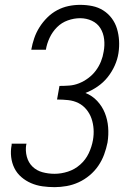

<svg xmlns="http://www.w3.org/2000/svg" viewBox="-20 -763 540 791"><path d="M205 8Q179 8 154.5 4.5Q130 1 108 -8.5Q86 -18 68 -33.5Q50 -49 39.5 -70Q29 -91 26 -116Q23 -141 28 -166Q28 -167 28 -168.5Q28 -170 28 -171H89Q89 -170 89 -169Q89 -168 88 -167Q84 -142 90.5 -117.5Q97 -93 114 -76.5Q131 -60 155 -53.5Q179 -47 205 -47Q232 -47 260 -56Q288 -65 310.5 -85Q333 -105 345.5 -131.5Q358 -158 363 -186Q367 -209 365.5 -231.5Q364 -254 357 -274.5Q350 -295 336 -312Q322 -329 303 -338.5Q284 -348 261.5 -350.5Q239 -353 215 -353L225 -409Q245 -409 265.5 -410.5Q286 -412 306 -420Q326 -428 344 -441.5Q362 -455 375 -472.5Q388 -490 396 -510Q404 -530 407 -550Q412 -576 409 -601.5Q406 -627 393.5 -647Q381 -667 358.5 -677.5Q336 -688 310 -688Q285 -688 259.5 -679Q234 -670 215 -651Q196 -632 184.5 -607.5Q173 -583 169 -558Q169 -558 169 -558Q169 -558 169 -558H108Q109 -558 109 -558Q109 -558 109 -559Q113 -582 121 -605.5Q129 -629 142.5 -650.5Q156 -672 174.5 -690.5Q193 -709 215.5 -721Q238 -733 262 -738Q286 -743 310 -743Q336 -743 360.5 -738Q385 -733 405.5 -720Q426 -707 440.5 -687.5Q455 -668 462 -644.5Q469 -621 470.5 -595.5Q472 -570 468 -544Q464 -518 452.5 -492.5Q441 -467 423.5 -445Q406 -423 382 -406.5Q358 -390 332 -380Q360 -369 380.5 -347Q401 -325 412 -297.5Q423 -270 425.5 -239Q428 -208 423 -176Q418 -151 409 -126.5Q400 -102 385 -80Q370 -58 349 -40.5Q328 -23 304 -12Q280 -1 254.5 3.5Q229 8 205 8Z"/></svg>

Font: Iosevka SS04 Light Oblique
Style: Regular
Weight: 300
Italic angle: -9°
Monospace: yes
Designer: Belleve Invis
Foundry: Belleve Invis
Version: Version 19.0.0; ttfautohint (v1.8.4)